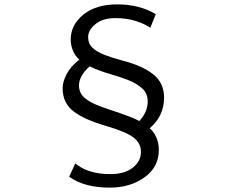

<svg xmlns="http://www.w3.org/2000/svg" viewBox="-20 -796 1040 880"><path d="M484 64Q366 64 297 14L325 -47Q384 2 486 2Q551 2 588.5 -27.5Q626 -57 626 -100Q626 -139 593 -165Q560 -191 469 -218Q370 -246 318.5 -284.5Q267 -323 267 -392Q267 -421 285.5 -456.5Q304 -492 344 -523Q325 -538 314.5 -563.5Q304 -589 304 -614Q304 -682 362 -729Q420 -776 518 -776Q619 -776 694 -731L669 -669Q648 -684 606 -698.5Q564 -713 508 -713Q451 -713 417.5 -685.5Q384 -658 384 -626Q384 -596 404 -577Q424 -558 459 -544.5Q494 -531 539 -519Q630 -496 681 -456.5Q732 -417 732 -349Q732 -264 666 -208Q682 -196 695 -169.5Q708 -143 708 -109Q708 -30 642 17Q576 64 484 64ZM618 -241Q657 -282 657 -331Q657 -368 631.5 -391Q606 -414 567.5 -429Q529 -444 487 -456Q431 -472 391 -492Q342 -448 342 -404Q342 -385 351 -367.5Q360 -350 389.5 -332Q419 -314 478 -295Q594 -257 618 -241Z"/></svg>

Font: Source Han Sans & Saira Hybrid
Style: Regular
Weight: 400
Designer: Ryoko NISHIZUKA 西塚涼子 (kana & ideographs); Paul D. Hunt (Latin, Greek & Cyrillic); Wenlong ZHANG 张文龙 (bopomofo); Sandoll 
Foundry: Adobe Systems Incorporated
Version: Version 1.00;August 2, 2021;FontCreator 13.0.0.2675 64-bit